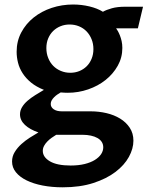

<svg xmlns="http://www.w3.org/2000/svg" viewBox="-20 -547 652 839"><path d="M225.6 42Q215.8 47.9 205.6 55.2Q195.3 62.5 186.8 71.3Q178.2 80.1 172.6 90.3Q167 100.6 167 112.3Q167 139.6 198.2 158Q229.5 176.3 288.6 176.3Q323.2 176.3 349.9 169.7Q376.5 163.1 394.5 151.9Q412.6 140.6 421.9 126.5Q431.2 112.3 431.2 96.7Q431.2 83.5 424.6 73.2Q418 63 406 56.2Q394 49.3 377.4 45.7Q360.8 42 340.8 42ZM147.9 31.7Q110.4 19 88.9 -1.2Q67.4 -21.5 67.4 -47.4Q67.4 -64 76.4 -78.9Q85.4 -93.8 100.3 -106.7Q115.2 -119.6 134 -131.3Q152.8 -143.1 171.9 -154.3Q138.7 -167.5 116 -186Q93.3 -204.6 79.1 -226.6Q64.9 -248.5 58.8 -272.7Q52.7 -296.9 52.7 -320.8Q52.7 -367.2 73 -405.3Q93.3 -443.4 127.2 -470.5Q161.1 -497.6 205.8 -512.5Q250.5 -527.3 299.3 -527.3Q335.9 -527.3 370.6 -519Q405.3 -510.7 429.7 -495.6Q445.3 -504.4 469.2 -511Q493.2 -517.6 526.4 -517.6H605L582.5 -423.3H487.3Q490.2 -419.4 494.9 -411.4Q499.5 -403.3 503.9 -392.3Q508.3 -381.3 511.5 -367.4Q514.6 -353.5 514.6 -337.4Q514.6 -295.4 494.6 -259.8Q474.6 -224.1 441.7 -197.8Q408.7 -171.4 365.5 -156.5Q322.3 -141.6 276.4 -141.6Q261.7 -141.6 245.1 -143.1Q238.3 -139.2 230.7 -134Q223.1 -128.9 216.6 -122.3Q210 -115.7 205.8 -108.4Q201.7 -101.1 201.7 -92.8Q201.7 -78.6 214.6 -69.6Q227.5 -60.5 250.5 -60.5H376.5Q411.6 -60.5 445.1 -52.7Q478.5 -44.9 504.9 -28.8Q531.2 -12.7 547.1 11.5Q563 35.6 563 67.9Q563 102.5 543.2 138.7Q523.4 174.8 484.6 204.3Q445.8 233.9 387.9 252.7Q330.1 271.5 253.9 271.5Q207 271.5 166.5 263.7Q126 255.9 96.2 241.2Q66.4 226.6 49.6 205.8Q32.7 185.1 32.7 158.7Q32.7 136.2 44.4 117.2Q56.2 98.1 73.5 82.5Q90.8 66.9 110.8 54.2Q130.9 41.5 147.9 31.7ZM182.6 -336.9Q182.6 -313.5 190.7 -293.5Q198.7 -273.4 212.6 -259.3Q226.6 -245.1 245.8 -237.1Q265.1 -229 287.1 -229Q308.1 -229 326.4 -236.3Q344.7 -243.7 358.4 -257.1Q372.1 -270.5 380.1 -289.8Q388.2 -309.1 388.2 -332.5Q388.2 -356 380.1 -375.7Q372.1 -395.5 358.2 -409.9Q344.2 -424.3 325.2 -432.1Q306.2 -439.9 284.2 -439.9Q263.2 -439.9 244.9 -432.6Q226.6 -425.3 212.6 -411.9Q198.7 -398.4 190.7 -379.4Q182.6 -360.4 182.6 -336.9Z"/></svg>

Font: Proza Libre
Style: SemiBold
Weight: 600
Designer: Jasper de Waard
Foundry: Jasper de Waard
Version: Version 1.000; ttfautohint (v1.4.1.8-43bc) -l 8 -r 50 -G 200